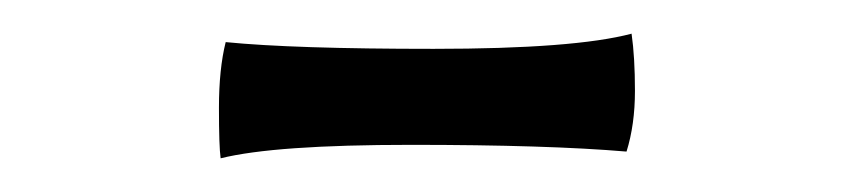

<svg xmlns="http://www.w3.org/2000/svg" viewBox="-20 -661 507 114"><path d="M352 -571Q305 -575 224 -575Q143 -575 111 -567Q110 -574 110 -597Q110 -620 114 -636Q154 -632 237.5 -632Q321 -632 355 -641Q357 -627 357 -607Q357 -587 352 -571Z"/></svg>

Font: Port Lligat Slab
Style: Regular
Weight: 400
Designer: Dario Muhafara, Eduardo Rodriguez Tunni
Foundry: Tipo
Version: Version 1.002